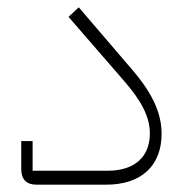

<svg xmlns="http://www.w3.org/2000/svg" viewBox="-20 -504 505 524"><path d="M79 0H270C366 0 421 -52 421 -139C421 -192 399 -245 344 -310L195 -484L167 -458L317 -285C368 -227 389 -183 389 -140C389 -78 350 -38 273 -38H69V-119H38V-42C38 -14 53 0 79 0Z"/></svg>

Font: IBM Plex Arabic ExtraLight
Style: Regular
Weight: 200
Designer: Mike Abbink, Paul van der Laan, Pieter van Rosmalen, Wael Morcos, Khajak Apelian
Foundry: Bold Monday
Version: Version 1.0